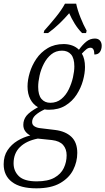

<svg xmlns="http://www.w3.org/2000/svg" viewBox="-61 -786 574 1046"><path d="M137 240Q50 240 4.5 205.5Q-41 171 -41 109Q-41 64 -20 32.5Q1 1 34 -19Q67 -39 104 -48Q88 -56 77 -70.5Q66 -85 66 -106Q66 -133 82.5 -154.5Q99 -176 146 -202Q120 -216 104.5 -245Q89 -274 89 -315Q89 -350 101 -390Q113 -430 137 -465.5Q161 -501 198.5 -523.5Q236 -546 286 -546Q310 -546 331.5 -538.5Q353 -531 369 -515Q389 -543 409.5 -559.5Q430 -576 456 -576Q474 -576 483.5 -565Q493 -554 493 -537Q493 -517 483.5 -503Q474 -489 453 -489Q453 -526 432 -526Q420 -526 409.5 -517.5Q399 -509 385 -494Q402 -466 402 -421Q402 -387 391 -347Q380 -307 356.5 -270.5Q333 -234 295.5 -211Q258 -188 205 -188Q193 -188 182 -190Q150 -175 132 -158.5Q114 -142 114 -121Q114 -106 126.5 -98Q139 -90 156 -88L239 -78Q296 -71 328 -40.5Q360 -10 360 47Q360 96 337.5 140Q315 184 266 212Q217 240 137 240ZM213 -226Q248 -226 273 -246.5Q298 -267 313.5 -299Q329 -331 336.5 -364.5Q344 -398 344 -424Q344 -469 326 -489.5Q308 -510 277 -510Q243 -510 218.5 -490Q194 -470 178 -439Q162 -408 154.5 -374Q147 -340 147 -313Q147 -268 165 -247Q183 -226 213 -226ZM139 202Q200 202 235.5 182Q271 162 286.5 129.5Q302 97 302 60Q302 26 283 4Q264 -18 222 -23L145 -31Q83 -19 48 15Q13 49 13 104Q13 146 42 174Q71 202 139 202ZM180 -619Q209 -651 242 -691.5Q275 -732 293 -766H354Q361 -732 377.5 -690.5Q394 -649 411 -619L408 -606H386Q364 -628 346 -657Q328 -686 316 -714Q291 -685 262.5 -657.5Q234 -630 201 -606H177Z"/></svg>

Font: Noto Serif Condensed Light
Style: Italic
Weight: 300
Width: 3
Italic angle: -12°
Designer: Monotype Design Team
Foundry: Monotype Imaging Inc.
Version: Version 2.014; ttfautohint (v1.8.4.7-5d5b)